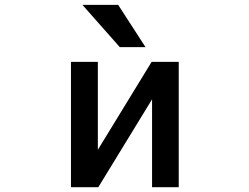

<svg xmlns="http://www.w3.org/2000/svg" viewBox="-20 -781 1040 802"><path d="M473.6 -760.7 587.9 -584H480.5L324.2 -760.7ZM615.2 -366.2 390.6 1H276.4V-522.5H388.7V-155.3L613.3 -522.5H726.6V1H615.2Z"/></svg>

Font: Gen Shin Gothic Monospace Medium
Style: Regular
Weight: 500
Designer: [Source Han Sans]
Ryoko NISHIZUKA  (kana & ideographs); Paul D. Hunt (Latin, Greek & Cyrillic); Wenlong ZHANG  (bopomofo
Version: Version 1.002.20150607